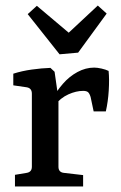

<svg xmlns="http://www.w3.org/2000/svg" viewBox="-20 -673 437 693"><path d="M169 -315Q184 -344 207 -370.5Q230 -397 259.5 -413Q289 -429 320 -429Q331 -429 346.5 -425.5Q362 -422 372 -417Q375 -387 372.5 -346.5Q370 -306 362 -271H318L307 -323Q303 -336 297.5 -340.5Q292 -345 280 -345Q255 -345 227 -332.5Q199 -320 176 -292ZM191 -316V-71Q191 -51 211 -49L280 -41V0H34V-42L76 -49Q95 -52 95 -71V-335Q95 -355 76 -358L28 -365V-407Q59 -417 95 -422Q131 -427 162 -428L177 -414ZM365 -624 262 -483 195 -477 80 -622 113 -652 228 -555 333 -653Z"/></svg>

Font: Yrsa Medium
Style: Regular
Weight: 500
Designer: Anna Giedrys (Yrsa+Rasa design), David Brezina (Yrsa art-direction, Rasa art-direction, design)
Foundry: Rosetta Type Foundry
Version: Version 2.004